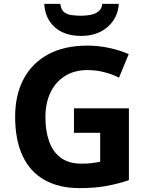

<svg xmlns="http://www.w3.org/2000/svg" viewBox="-20 -959 764 989"><path d="M361 -401H644V-31Q588 -12 527.5 -1Q467 10 390 10Q284 10 209.5 -32Q135 -74 96.5 -156Q58 -238 58 -358Q58 -470 101.5 -552Q145 -634 228 -679Q311 -724 431 -724Q488 -724 543 -712Q598 -700 643 -680L593 -559Q560 -576 518 -587Q476 -598 430 -598Q364 -598 315.5 -568Q267 -538 240.5 -483.5Q214 -429 214 -355Q214 -285 233 -231Q252 -177 293 -146.5Q334 -116 400 -116Q432 -116 454.5 -119Q477 -122 496 -126V-275H361ZM592 -939Q587 -866 534 -820Q481 -774 398 -774Q312 -774 262 -819Q212 -864 208 -939H291Q294 -911 308.5 -898Q323 -885 347 -881.5Q371 -878 399 -878Q423 -878 446.5 -882.5Q470 -887 487 -900Q504 -913 507 -939Z"/></svg>

Font: Noto Sans Ol Chiki
Style: Regular
Weight: 400
Designer: Monotype Design Team, Lewis McGuffie
Foundry: Monotype Imaging Inc.
Version: Version 2.003